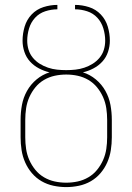

<svg xmlns="http://www.w3.org/2000/svg" viewBox="-20 -755 540 783"><path d="M250 8Q224 8 198 2.5Q172 -3 149.5 -16Q127 -29 110 -49Q93 -69 82.5 -93Q72 -117 68 -143Q64 -169 64 -195V-266Q64 -297 69.5 -327Q75 -357 90 -384Q105 -411 129 -431Q153 -451 182 -460Q160 -465 139 -476Q118 -487 102.5 -504Q87 -521 79.5 -543.5Q72 -566 72 -589Q72 -618 80.5 -646.5Q89 -675 109 -696Q129 -717 157 -726Q185 -735 214 -735V-717Q189 -717 164.5 -709Q140 -701 123 -682.5Q106 -664 98.5 -639Q91 -614 91 -589Q91 -570 96.5 -552Q102 -534 114 -519.5Q126 -505 142 -495Q158 -485 176 -479Q194 -473 212.5 -471Q231 -469 250 -469Q269 -469 287.5 -471Q306 -473 324 -479Q342 -485 358 -495Q374 -505 386 -519.5Q398 -534 403.5 -552Q409 -570 409 -589Q409 -614 401.5 -639Q394 -664 377 -682.5Q360 -701 335.5 -709Q311 -717 286 -717V-735Q315 -735 343 -726Q371 -717 391 -696Q411 -675 419.5 -646.5Q428 -618 428 -589Q428 -566 420.5 -543.5Q413 -521 397.5 -504Q382 -487 361 -476Q340 -465 318 -460Q347 -451 371 -431Q395 -411 410 -384Q425 -357 430.5 -327Q436 -297 436 -266V-195Q436 -169 432 -143Q428 -117 417.5 -93Q407 -69 390 -49Q373 -29 350.5 -16Q328 -3 302 2.5Q276 8 250 8ZM250 -10Q274 -10 297 -15Q320 -20 340.5 -32Q361 -44 376 -62.5Q391 -81 400.5 -102.5Q410 -124 413.5 -147.5Q417 -171 417 -195V-266Q417 -290 413.5 -313.5Q410 -337 400.5 -358.5Q391 -380 376 -398.5Q361 -417 340.5 -429Q320 -441 297 -446Q274 -451 250 -451Q226 -451 203 -446Q180 -441 159.5 -429Q139 -417 124 -398.5Q109 -380 99.5 -358.5Q90 -337 86.5 -313.5Q83 -290 83 -266V-195Q83 -171 86.5 -147.5Q90 -124 99.5 -102.5Q109 -81 124 -62.5Q139 -44 159.5 -32Q180 -20 203 -15Q226 -10 250 -10Z"/></svg>

Font: Iosevka SS04 Thin
Style: Regular
Weight: 100
Monospace: yes
Designer: Belleve Invis
Foundry: Belleve Invis
Version: Version 19.0.0; ttfautohint (v1.8.4)